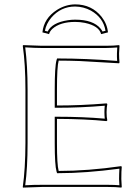

<svg xmlns="http://www.w3.org/2000/svg" viewBox="-20 -854 624 877"><path d="M173.8 -706.1Q180.2 -770.5 240.7 -809.1Q279.8 -833.5 323.2 -834Q398.9 -834 444.3 -776.9Q469.7 -744.1 473.1 -706.1L441.9 -698.2Q432.1 -735.8 367.7 -749.5Q345.7 -753.9 323.2 -753.9Q254.9 -753.9 219.2 -722.2Q207 -710.4 204.1 -698.2ZM240.2 -200.2Q240.2 -101.6 248 -73.2Q381.8 -73.2 534.2 -95.2L536.1 -90.8Q534.2 -75.2 534.2 -36.1Q534.2 -26.9 536.1 0L534.2 2.9Q509.8 0 474.1 0H169.9L85 2.9L84 0Q95.7 -81.5 96.2 -200.2V-444.8Q96.2 -559.6 84 -645L85.9 -647.9Q87.4 -647.9 169.9 -645H463.9Q500 -645 523.9 -647.9L525.9 -645Q523.9 -617.2 523.9 -609.9Q523.9 -585.9 525.9 -568.8L523.9 -564.9Q523.9 -564.9 344.7 -575.2Q292.5 -577.1 248 -577.1Q240.2 -549.8 240.2 -444.8V-372.1Q350.1 -372.1 466.8 -381.8L470.2 -378.9Q467.3 -365.2 466.8 -341.8Q466.8 -317.9 470.2 -304.2L466.8 -300.8Q368.2 -310.5 240.2 -311ZM185.1 -713.4 197.8 -710Q217.3 -750.5 290.5 -761.7Q307.1 -764.2 323.2 -764.2Q406.2 -764.2 439.9 -722.7Q445.3 -715.8 448.2 -710L461.9 -713.4Q452.1 -773.4 395 -805.7Q361.3 -823.7 323.2 -824.2Q257.8 -824.2 213.9 -772.9Q190.9 -745.1 185.1 -713.4ZM230 -200.2V-320.8H240.2Q359.4 -320.8 458.5 -312Q457 -327.1 457 -341.8Q457 -356.4 458.5 -371.1Q349.1 -361.8 240.2 -361.8H230V-444.8Q230 -550.3 238.3 -579.6L240.7 -586.9H248Q370.6 -586.9 515.1 -575.7Q513.7 -595.7 514.2 -609.9Q514.2 -618.7 515.6 -637.2Q491.7 -635.3 463.9 -634.8H169.9Q141.1 -634.8 95.2 -637.7Q106 -553.2 106 -444.8V-200.2Q106 -87.4 95.2 -7.8Q141.6 -10.3 169.9 -9.8H474.1Q502.4 -9.8 525.4 -7.8Q523.9 -27.3 523.9 -36.1Q523.9 -58.1 525.4 -83.5Q370.6 -63 248 -63H240.7L238.3 -70.3Q230 -99.6 230 -200.2Z"/></svg>

Font: Linux Biolinum Outline O
Style: Bold
Weight: 700
Designer: Philipp H. Poll
Foundry: Philipp H. Poll
Version: Version 0.9.2